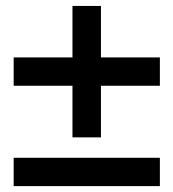

<svg xmlns="http://www.w3.org/2000/svg" viewBox="-20 -632 589 652"><path d="M322.8 -340.8V-165.5H226.1V-340.8H26.4V-437H226.1V-611.8H322.8V-437H522.9V-340.8ZM522.9 -96.2V0H26.4V-96.2Z"/></svg>

Font: Arimo SemiBold
Style: Regular
Weight: 600
Designer: Steve Matteson
Foundry: Monotype Imaging Inc.
Version: Version 1.33